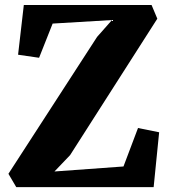

<svg xmlns="http://www.w3.org/2000/svg" viewBox="-20 -766 694 786"><path d="M46.5 0 14.5 -54.5 377.5 -615 438.5 -684 195.5 -669.5 140 -529.5 54 -542 77.5 -745.5H600.5L624 -689.5L267 -131L203 -64L485.5 -84.5L545 -242L631.5 -224.5L609 0Z"/></svg>

Font: Merriweather 28pt Black
Style: Regular
Weight: 900
Version: Version 2.100